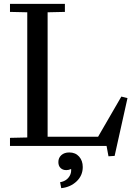

<svg xmlns="http://www.w3.org/2000/svg" viewBox="-20 -760 684 1000"><path d="M32 -42 122 -44V-696L32 -698V-740H318V-698L228 -696V0H32ZM168 -48H491L612 -257L644 -249L577 52L545 54L535 0H168ZM341 85 368 107Q349 126 325 126Q307 126 295.5 115Q284 104 284 84Q284 62 299.5 48Q315 34 341 34Q373 34 392 55.5Q411 77 411 110Q411 154 379 184.5Q347 215 299 220L293 189Q328 183 343.5 155Q359 127 341 85Z"/></svg>

Font: Minipax
Style: Regular
Weight: 400
Designer: Raphaël Ronot
Foundry: Velvetyne Type Foundry
Version: Version 1.000